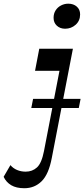

<svg xmlns="http://www.w3.org/2000/svg" viewBox="-140 -815 458 1042"><path d="M29.8 -228.7 39.6 -278.5H297.4L287.6 -228.7ZM213.3 -659.1Q186.3 -659.1 168.5 -675.5Q150.8 -691.9 150.8 -718.2Q150.8 -741.7 161.9 -758.8Q172.9 -776 191.3 -785.5Q209.8 -795 230.3 -795Q258.9 -795 276.8 -779.1Q294.8 -763.2 294.8 -736.8Q294.8 -702.4 270.6 -680.7Q246.5 -659.1 213.3 -659.1ZM-7.9 206.5Q-51.4 206.5 -78.9 190.3Q-106.4 174.1 -120.3 144.6L-83.4 81.1Q-68.9 98.5 -47.4 107.5Q-25.9 116.6 -0.4 116.6Q35.3 116.6 60.7 93.6Q86 70.6 98.8 4.4L182.8 -430.9H50.2L73.1 -550.5H255.7L141.1 42.1Q124.4 130.6 86.1 168.5Q47.8 206.5 -7.9 206.5Z"/></svg>

Font: Savate ExtraLight
Style: Italic
Weight: 200
Italic angle: -11°
Designer: Max Esnée
Foundry: Plomb Type
Version: Version 2.000